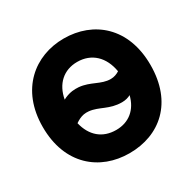

<svg xmlns="http://www.w3.org/2000/svg" viewBox="-166 -902 1117 1110"><g transform="rotate(-30 392.5 -347.5)"><path d="M752 -347C752 -96 595 35 393 35C195 35 33 -96 33 -347C33 -598 200 -730 393 -730C591 -730 752 -598 752 -347ZM393 -574C302 -574 239 -516 222 -421C240 -431 262 -439 284 -442C299 -444 313 -444 328 -443C404 -436 448 -391 513 -391C536 -391 555 -399 571 -409C554 -511 489 -574 393 -574ZM502 -242C417 -242 375 -286 309 -293C297 -294 286 -294 275 -292C254 -288 235 -278 218 -266C240 -174 301 -120 393 -120C479 -120 539 -171 560 -256C545 -248 526 -242 502 -242Z"/></g></svg>

Font: Repo ExtraBold
Style: Bold
Weight: 700
Designer: Stefan Peev
Foundry: Context Ltd
Version: Version 1.502